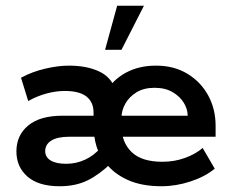

<svg xmlns="http://www.w3.org/2000/svg" viewBox="-20 -637 803 667"><path d="M187 10Q114 10 75.5 -23.5Q37 -57 37 -111Q37 -167 78 -201Q119 -235 197 -235H323L305 -205V-246Q305 -282 280.5 -301.5Q256 -321 205 -321Q174 -321 141 -312Q108 -303 78 -286L53 -367Q92 -388 137 -398.5Q182 -409 219 -409Q281 -409 324 -389Q367 -369 381 -325L349 -318Q371 -359 416.5 -384Q462 -409 522 -409Q585 -409 631.5 -380.5Q678 -352 703.5 -305Q729 -258 729 -200V-162H360V-235H632Q632 -258 618.5 -280Q605 -302 579.5 -317Q554 -332 517 -332Q480 -332 454.5 -316.5Q429 -301 415.5 -277Q402 -253 402 -228V-200Q402 -143 437 -109Q472 -75 544 -75Q586 -75 623 -88.5Q660 -102 684 -123L726 -51Q692 -23 641.5 -6.5Q591 10 541 10Q472 10 423.5 -12Q375 -34 347 -71L368 -72Q326 -31 284.5 -10.5Q243 10 187 10ZM210 -68Q245 -68 276 -82.5Q307 -97 329 -123V-99Q320 -113 315 -129.5Q310 -146 308 -162H222Q179 -162 158 -148.5Q137 -135 137 -112Q137 -91 156 -79.5Q175 -68 210 -68ZM345 -464 387 -617H480L402 -464Z"/></svg>

Font: Rokkitt SemiBold
Style: Regular
Weight: 600
Designer: Vernon Adams
Foundry: Vernon Adams
Version: Version 3.103